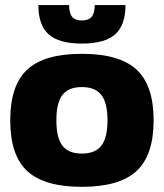

<svg xmlns="http://www.w3.org/2000/svg" viewBox="-20 -720 640 750"><path d="M86.4 -448.2Q152.8 -509.8 299.8 -509.8Q446.8 -509.8 513.4 -448Q580.1 -386.2 580.1 -250Q580.1 -113.8 513.4 -52Q446.8 9.8 299.8 9.8Q152.8 9.8 86.4 -51.8Q20 -113.3 20 -250Q20 -386.7 86.4 -448.2ZM223.9 -349.1Q200.2 -318.4 200.2 -250Q200.2 -181.6 223.9 -150.9Q247.6 -120.1 299.8 -120.1Q352.1 -120.1 376 -151.1Q399.9 -182.1 399.9 -250Q399.9 -317.9 376 -348.9Q352.1 -379.9 299.8 -379.9Q247.6 -379.9 223.9 -349.1ZM350.1 -700.2H470.2Q470.2 -621.6 429.7 -585.7Q389.2 -549.8 299.8 -549.8Q210.4 -549.8 170.2 -585.7Q129.9 -621.6 129.9 -700.2H250Q250 -668.5 261.7 -654.3Q273.4 -640.1 299.8 -640.1Q326.2 -640.1 338.1 -654.5Q350.1 -668.9 350.1 -700.2Z"/></svg>

Font: Fivo Sans Heavy
Style: Regular
Weight: 900
Designer: Alexander Slobzheninov
Foundry: Alexander Slobzheninov
Version: 1.0